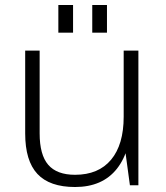

<svg xmlns="http://www.w3.org/2000/svg" viewBox="-20 -743 666 770"><path d="M139 -208Q139 -122 173.5 -82Q208 -42 281 -42Q375 -42 425.5 -102.5Q476 -163 476 -275L507 -339V-275Q507 -140 449 -66.5Q391 7 281 7Q179 7 130 -45.5Q81 -98 81 -208V-540H139ZM535 0H501L476 -184V-540H535ZM273 -723V-612H214V-723ZM409 -723V-612H350V-723Z"/></svg>

Font: Pathway Extreme 8pt Thin 12pt Thin
Style: Regular
Weight: 250
Version: Version 1.001;gftools[0.9.26]